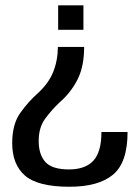

<svg xmlns="http://www.w3.org/2000/svg" viewBox="-20 -613 528 724"><path d="M297.3 -436.1H198.3Q197.8 -383.8 180.1 -340.5Q162.3 -297.1 121.5 -260.4Q87.1 -230.1 56.5 -187.3Q26 -144.6 26 -73.1Q26 7.1 74.3 49.2Q122.7 91.2 242.2 91.2Q351.4 91.2 406.2 45.6Q461 0.1 461 -115.2H362.5Q362.5 -40 332 -7Q301.4 25.9 240.5 25.9Q176.5 25.9 151.2 -2.1Q125.9 -30.1 125.9 -81.5Q125.9 -132.2 150.2 -165.3Q174.5 -198.4 204.4 -226.6Q247.9 -264.4 272.6 -313.7Q297.3 -362.9 297.3 -436.1ZM294.6 -500.6V-593H199.3V-500.6Z"/></svg>

Font: Anybody Thin
Style: Regular
Weight: 100
Designer: Tyler Finck
Foundry: Etcetera Type Company
Version: Version 1.114;gftools[0.9.25]